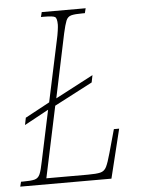

<svg xmlns="http://www.w3.org/2000/svg" viewBox="-74 -755 588 797"><g transform="rotate(-5 220.0 -357.0)"><path d="M-22 0 -17 -20H-7Q25 -20 40 -24Q55 -28 62 -44Q69 -60 76 -96L121 -308L20 -253L26 -283L128 -338L182 -591Q187 -613 189.5 -631Q192 -649 192 -656Q192 -683 183.5 -688.5Q175 -694 137 -694H125L130 -714H313L308 -694H298Q266 -694 251 -690Q236 -686 229.5 -670Q223 -654 215 -618L159 -352L317 -435L311 -405L152 -322L89 -25H262Q297 -25 314 -29Q331 -33 339.5 -50Q348 -67 359 -107L386 -204H408L358 0Z"/></g></svg>

Font: Noto Serif ExtraCondensed Thin
Style: Italic
Weight: 100
Width: 2
Italic angle: -12°
Designer: Monotype Design Team
Foundry: Monotype Imaging Inc.
Version: Version 2.013